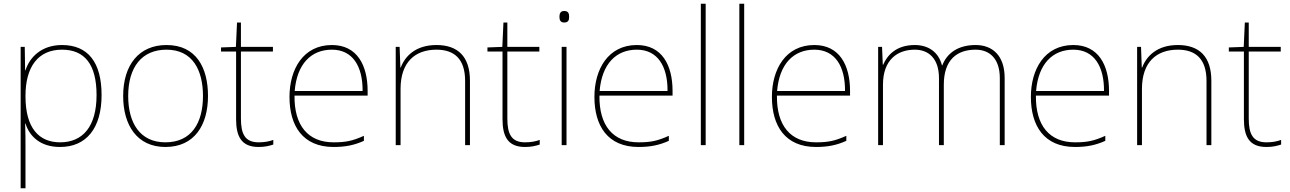

<svg xmlns="http://www.w3.org/2000/svg" viewBox="-20 -780 6934 1032"><path d="M313 -538C203 -538 139 -472 117 -402H115L113 -528H91V232H117V15C117 -27 117 -71 115 -116H117C139 -46 198 10 303 10C444 10 526 -91 526 -269C526 -445 453 -538 313 -538ZM313 -513C435 -513 499 -434 499 -269C499 -101 426 -15 303 -15C189 -15 117 -92 117 -262V-265C117 -421 185 -513 313 -513Z M1098 -264C1098 -417 1034 -538 875 -538C728 -538 642 -432 642 -264C642 -107 717 10 869 10C1026 10 1098 -109 1098 -264ZM669 -264C669 -420 743 -513 875 -513C1016 -513 1071 -402 1071 -264C1071 -119 1009 -15 869 -15C734 -15 669 -117 669 -264Z M1370 -15C1296 -15 1275 -61 1275 -143V-503H1447V-528H1275V-659H1254L1248 -528L1168 -525V-503H1249V-140C1249 -47 1277 10 1370 10C1405 10 1427 4 1449 -3V-28C1427 -20 1403 -15 1370 -15Z M1764 -538C1610 -538 1536 -408 1536 -259C1536 -104 1607 10 1773 10C1837 10 1885 0 1936 -23V-50C1874 -22 1837 -15 1773 -15C1636 -15 1561 -105 1563 -266H1956V-291C1956 -430 1899 -538 1764 -538ZM1764 -513C1876 -513 1930 -423 1929 -291H1564C1576 -436 1652 -513 1764 -513Z M2326 -538C2214 -538 2157 -478 2134 -417H2132L2128 -528H2107V0H2133V-302C2133 -446 2211 -513 2326 -513C2423 -513 2480 -462 2480 -345V0H2506V-346C2506 -477 2440 -538 2326 -538Z M2802 -15C2728 -15 2707 -61 2707 -143V-503H2879V-528H2707V-659H2686L2680 -528L2600 -525V-503H2681V-140C2681 -47 2709 10 2802 10C2837 10 2859 4 2881 -3V-28C2859 -20 2835 -15 2802 -15Z M3012 -721C2992 -721 2987 -706 2987 -690C2987 -673 2992 -659 3012 -659C3036 -659 3039 -673 3039 -690C3039 -706 3036 -721 3012 -721ZM3025 -528H2999V0H3025Z M3403 -538C3249 -538 3175 -408 3175 -259C3175 -104 3246 10 3412 10C3476 10 3524 0 3575 -23V-50C3513 -22 3476 -15 3412 -15C3275 -15 3200 -105 3202 -266H3595V-291C3595 -430 3538 -538 3403 -538ZM3403 -513C3515 -513 3569 -423 3568 -291H3203C3215 -436 3291 -513 3403 -513Z M3773 0V-760H3747V0Z M3980 0V-760H3954V0Z M4357 -538C4203 -538 4129 -408 4129 -259C4129 -104 4200 10 4366 10C4430 10 4478 0 4529 -23V-50C4467 -22 4430 -15 4366 -15C4229 -15 4154 -105 4156 -266H4549V-291C4549 -430 4492 -538 4357 -538ZM4357 -513C4469 -513 4523 -423 4522 -291H4157C4169 -436 4245 -513 4357 -513Z M5224 -538C5129 -538 5070 -494 5045 -429H5043C5025 -500 4970 -538 4897 -538C4795 -538 4748 -481 4727 -432H4725L4721 -528H4700V0H4726V-325C4726 -459 4804 -513 4897 -513C4970 -513 5027 -467 5027 -360V0H5053V-325C5053 -459 5124 -513 5224 -513C5297 -513 5354 -467 5354 -360V0H5380V-361C5380 -482 5314 -538 5224 -538Z M5749 -538C5595 -538 5521 -408 5521 -259C5521 -104 5592 10 5758 10C5822 10 5870 0 5921 -23V-50C5859 -22 5822 -15 5758 -15C5621 -15 5546 -105 5548 -266H5941V-291C5941 -430 5884 -538 5749 -538ZM5749 -513C5861 -513 5915 -423 5914 -291H5549C5561 -436 5637 -513 5749 -513Z M6311 -538C6199 -538 6142 -478 6119 -417H6117L6113 -528H6092V0H6118V-302C6118 -446 6196 -513 6311 -513C6408 -513 6465 -462 6465 -345V0H6491V-346C6491 -477 6425 -538 6311 -538Z M6787 -15C6713 -15 6692 -61 6692 -143V-503H6864V-528H6692V-659H6671L6665 -528L6585 -525V-503H6666V-140C6666 -47 6694 10 6787 10C6822 10 6844 4 6866 -3V-28C6844 -20 6820 -15 6787 -15Z"/></svg>

Font: Noto Sans Ethiopic Thin
Style: Regular
Weight: 100
Designer: Monotype Design Team
Foundry: Monotype Imaging Inc.
Version: Version 2.102